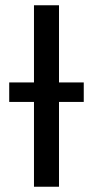

<svg xmlns="http://www.w3.org/2000/svg" viewBox="-20 -709 353 729"><path d="M204 0H109V-322H15V-396H109V-689H204V-396H298V-322H204Z"/></svg>

Font: Trujillo
Style: Regular
Weight: 400
Designer: Fira Sans original fonts by bBox Type GmbH, Carrois Corporate GbR, & Edenspiekermann AG / Changes by Cristiano Sobral
Foundry: Fira Sans original fonts by bBox Type GmbH, Carrois Corporate GbR, & Edenspiekermann AG / Changes by Cristiano Sobral
Version: Version 4.301;October 17, 2021;FontCreator 14.0.0.2814 64-bi